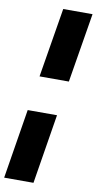

<svg xmlns="http://www.w3.org/2000/svg" viewBox="-153 -835 548 1090"><g transform="rotate(10 121.5 -290.5)"><path d="M222 -391H53L119 -791H288ZM20 -191H189L124 210H-45Z"/></g></svg>

Font: Georama ExtraCondensed Thin Black
Style: Italic
Weight: 900
Italic angle: -9°
Version: Version 1.001